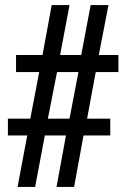

<svg xmlns="http://www.w3.org/2000/svg" viewBox="-20 -734 496 754"><path d="M49 0 87 -202H11V-268H99L134 -451H43V-518H147L183 -714H253L216 -518H299L336 -714H406L368 -518H445V-451H356L322 -268H413V-202H308L271 0H202L239 -202H156L118 0ZM168 -268H253L288 -451H204Z"/></svg>

Font: Noto Serif Hebrew ExtraCondensed
Style: Bold
Weight: 700
Width: 2
Designer: Monotype Design Team
Foundry: Monotype Imaging Inc.
Version: Version 2.004; ttfautohint (v1.8.4.7-5d5b)